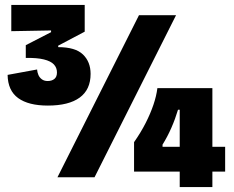

<svg xmlns="http://www.w3.org/2000/svg" viewBox="-20 -722 955 782"><path d="M175 -292Q96 -292 54 -322.5Q12 -353 11 -417L131 -439Q132 -427 136.5 -416.5Q141 -406 150.5 -399Q160 -392 174 -392Q191 -392 201.5 -400.5Q212 -409 212 -427Q212 -446 199.5 -459.5Q187 -473 158.5 -480Q130 -487 85 -486V-538L188 -591V-598L26 -595V-702H325V-593L217 -536V-530Q287 -530 318 -500Q349 -470 349 -421Q349 -357 304.5 -324.5Q260 -292 175 -292ZM214 0 546 -660H697L365 0ZM526 -23V-143Q554 -183 573.5 -221.5Q593 -260 605 -295.5Q617 -331 621 -363H845V40H712V-275H705Q694 -238 678 -201.5Q662 -165 642 -133V-124H897V-23Z"/></svg>

Font: Bricolage Grotesque 72pt SemiCondensed ExtraBold
Style: Regular
Weight: 800
Width: 4
Designer: Mathieu Triay
Foundry: Atelier Triay
Version: Version 1.001;gftools[0.9.33.dev8+g029e19f]